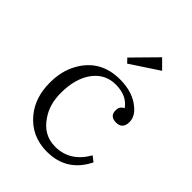

<svg xmlns="http://www.w3.org/2000/svg" viewBox="-212 -844 959 959"><g transform="rotate(45 267.5 -364.5)"><path d="M493.2 -121.1Q430.2 5.9 291 5.9Q180.2 5.9 113.3 -76.2Q57.1 -144.5 57.1 -249Q57.1 -331.5 91.3 -392.1Q155.8 -508.3 293.9 -508.3Q385.7 -508.3 440.9 -460.4Q478 -429.2 478 -391.1Q478 -341.3 432.1 -341.3Q387.2 -341.3 387.2 -383.3Q387.2 -412.1 412.1 -422.4Q376 -475.1 297.4 -475.1Q225.1 -475.1 180.2 -418Q132.3 -355 132.3 -252Q132.3 -171.9 169.4 -117.2Q218.3 -41 302.2 -41Q406.7 -41 465.3 -143.1ZM364.3 -734.9 412.1 -687 263.2 -588.9 242.2 -610.8Z"/></g></svg>

Font: I.Ming
Style: Regular
Weight: 400
Designer: Ichiten Fonts Project
Version: Version 5.10 Mar 24, 2018